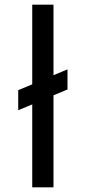

<svg xmlns="http://www.w3.org/2000/svg" viewBox="-20 -802 367 822"><path d="M209 -480V-782H118V-441L58 -416V-330L118 -355V0H209V-394L269 -419V-505Z"/></svg>

Font: Hibana SubMedium
Style: Regular
Weight: 500
Width: 6
Designer: pygmalion
Foundry: ybstudio
Version: Version 0.930;hotconv 1.0.109;makeotfexe 2.5.65596